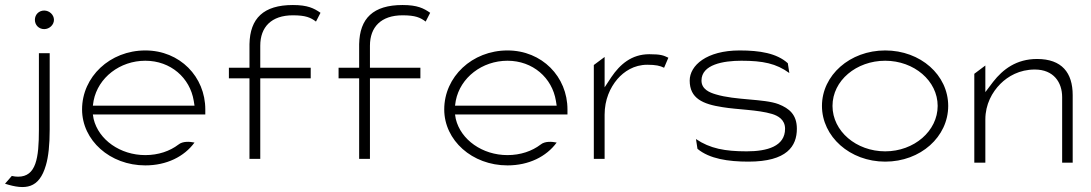

<svg xmlns="http://www.w3.org/2000/svg" viewBox="-98 -663 4348 765"><path d="M-78 69C3 95 58 89 85 -5C95 -39 100 -86 100 -147V-451H57V-146C57 -33 46 41 -26 41C-34 41 -42 40 -51 38ZM41 -584C41 -563 57 -547 78 -547C99 -547 117 -564 117 -584C117 -604 99 -621 78 -621C57 -621 41 -605 41 -584Z M229 -227C229 -104 340 -4 481 -4C566 -4 636 -39 677 -95C658 -99 630 -101 613 -87C579 -61 533 -45 481 -45C381 -45 295 -106 275 -189L272 -207H720V-227C720 -357 619 -462 481 -462C340 -462 229 -357 229 -227ZM272 -242 275 -262C293 -354 380 -421 481 -421C582 -421 659 -353 674 -261L677 -242Z M814 -351H896V-30H939V-351H1140V-393H939V-481C939 -555 983 -602 1069 -602C1120 -602 1140 -593 1161 -577L1179 -612C1153 -630 1128 -643 1069 -643C952 -643 898 -590 896 -487V-393H814Z M1251 -351H1333V-30H1376V-351H1577V-393H1376V-481C1376 -555 1420 -602 1506 -602C1557 -602 1577 -593 1598 -577L1616 -612C1590 -630 1565 -643 1506 -643C1389 -643 1335 -590 1333 -487V-393H1251Z M1672 -227C1672 -104 1783 -4 1924 -4C2009 -4 2079 -39 2120 -95C2101 -99 2073 -101 2056 -87C2022 -61 1976 -45 1924 -45C1824 -45 1738 -106 1718 -189L1715 -207H2163V-227C2163 -357 2062 -462 1924 -462C1783 -462 1672 -357 1672 -227ZM1715 -242 1718 -262C1736 -354 1823 -421 1924 -421C2025 -421 2102 -353 2117 -261L2120 -242Z M2268 -30H2311V-206C2311 -266 2333 -314 2362 -348C2388 -378 2428 -405 2481 -405C2515 -405 2532 -401 2548 -393L2565 -433C2546 -442 2536 -447 2489 -447C2418 -447 2372 -406 2338 -356L2311 -315V-436L2268 -404Z M2650 -342C2650 -271 2702 -248 2781 -236C2841 -226 2921 -226 2978 -209C3001 -202 3030 -187 3030 -150C3030 -80 2959 -60 2877 -60C2791 -60 2731 -71 2675 -109L2681 -70C2729 -30 2804 -19 2884 -19C3038 -19 3077 -81 3077 -150C3077 -206 3047 -231 3004 -248C2946 -270 2833 -263 2754 -287C2730 -294 2697 -307 2697 -342C2697 -406 2784 -421 2856 -421C2942 -421 2995 -410 3047 -372L3041 -411C2997 -451 2929 -462 2849 -462C2717 -462 2650 -402 2650 -342Z M3177 -241C3177 -119 3288 -19 3429 -19C3570 -19 3680 -118 3680 -241C3680 -364 3570 -462 3429 -462C3288 -462 3177 -363 3177 -241ZM3219 -241C3219 -342 3314 -421 3429 -421C3544 -421 3638 -341 3638 -241C3638 -141 3544 -60 3429 -60C3314 -60 3219 -140 3219 -241Z M3784 -15H3828V-187C3828 -247 3855 -296 3888 -329C3918 -359 3964 -386 4025 -386C4100 -386 4134 -335 4134 -276V-15H4176V-284C4176 -373 4133 -428 4034 -428C3952 -428 3898 -387 3859 -337L3828 -296V-402L3784 -369Z"/></svg>

Font: Charger Sport
Style: HLExt
Weight: 100
Designer: Jasper
Foundry: Cannot Into Space Fonts
Version: Version 1.1